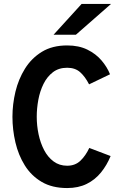

<svg xmlns="http://www.w3.org/2000/svg" viewBox="-20 -941 656 972"><path d="M320 11Q244 11 191 -20.2Q138 -51.5 105.5 -103.8Q73 -156 58 -220.2Q43 -284.5 43 -350Q43 -413 58.2 -476.8Q73.5 -540.5 106.5 -593.5Q139.5 -646.5 192.2 -678.8Q245 -711 320 -711Q379 -711 422.2 -689.8Q465.5 -668.5 494 -635Q522.5 -601.5 537 -565L431 -514Q411 -553 385.8 -575.5Q360.5 -598 320 -598Q277.5 -598 248 -575.5Q218.5 -553 200.2 -516Q182 -479 174 -435.5Q166 -392 166 -350Q166 -305.5 175.2 -261.5Q184.5 -217.5 203.2 -181.5Q222 -145.5 251.2 -123.8Q280.5 -102 320 -102Q360.5 -102 387 -127.2Q413.5 -152.5 432 -192L540 -151Q521 -104.5 491.2 -67.8Q461.5 -31 419 -10Q376.5 11 320 11ZM251 -765 393 -921H542L364 -765Z"/></svg>

Font: Overpass Mono Light
Style: Regular
Weight: 300
Monospace: yes
Designer: Delve Withrington, Dave Bailey
Foundry: Delve Fonts LLC
Version: Version 4.000